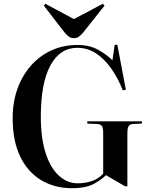

<svg xmlns="http://www.w3.org/2000/svg" viewBox="-20 -982 791 1016"><path d="M363 14Q269 14 198 -28.5Q127 -71 87 -153.5Q47 -236 47 -357Q47 -442 72.5 -512.5Q98 -583 144 -635Q190 -687 252.5 -715.5Q315 -744 389 -744Q454 -744 499.5 -718.5Q545 -693 575 -663L587 -745H601L646 -507L630 -504Q605 -567 569.5 -618Q534 -669 489 -699Q444 -729 389 -729Q297 -729 246.5 -635.5Q196 -542 196 -364Q196 -252 221 -173.5Q246 -95 290.5 -53.5Q335 -12 391 -12Q432 -12 467.5 -24.5Q503 -37 526 -63V-278Q526 -304 519.5 -314.5Q513 -325 493 -326L442 -328V-340H731V-328L685 -326Q667 -325 660.5 -314Q654 -303 654 -275V4H642L541 -55Q506 -22 466 -4Q426 14 363 14ZM371 -780Q357 -780 346 -787Q335 -794 321 -811L212 -952L220 -962L371 -881L524 -962L533 -952L417 -806Q407 -795 396.5 -787.5Q386 -780 371 -780Z"/></svg>

Font: Literata 72pt SemiBold
Style: Regular
Weight: 600
Designer: Latin by Veronika Burian and Jose Scaglione. Greek by Irene Vlachou. Cyrillic by Vera Evstafieva.
Foundry: TypeTogether
Version: Version 3.002